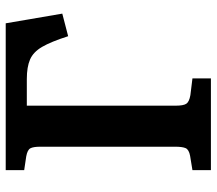

<svg xmlns="http://www.w3.org/2000/svg" viewBox="-62 -678 740 655"><g transform="rotate(-90 307.5 -350.0)"><path d="M55 0V-63L104 -71Q125 -75 130 -86Q135 -97 135 -122V-582Q135 -606 129.5 -616Q124 -626 102 -630L55 -637V-700H556L589 -507L512 -487Q493 -546 475.5 -576Q458 -606 432.5 -617Q407 -628 366 -628H275V-120Q275 -94 281.5 -84Q288 -74 311 -70L368 -63V0Z"/></g></svg>

Font: Literata 12pt SemiBold
Style: Regular
Weight: 600
Designer: Latin by Veronika Burian and Jose Scaglione. Greek by Irene Vlachou. Cyrillic by Vera Evstafieva.
Foundry: TypeTogether
Version: Version 3.002